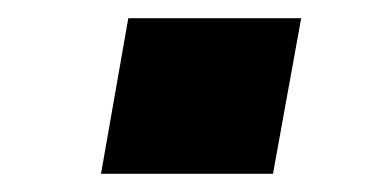

<svg xmlns="http://www.w3.org/2000/svg" viewBox="-20 -442 416 211"><path d="M91 -251 121 -422H311L280 -251Z"/></svg>

Font: Archivo SemiExpanded ExtraBold
Style: Italic
Weight: 800
Width: 6
Italic angle: -10°
Designer: Hector Gatti
Foundry: Omnibus-Type
Version: Version 2.001